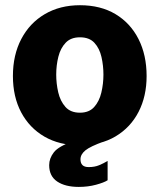

<svg xmlns="http://www.w3.org/2000/svg" viewBox="-20 -547 612 736"><path d="M286 10Q208 10 150.5 -23.2Q93 -56.5 61.2 -116.2Q29.5 -176 29.5 -255.5Q29.5 -336.5 61.8 -397.8Q94 -459 152 -493Q210 -527 286.5 -527Q365.5 -527 422.8 -492.8Q480 -458.5 511 -397.2Q542 -336 542 -255.5Q542 -178 511.2 -118.2Q480.5 -58.5 423 -24.2Q365.5 10 286 10ZM286.5 -115Q321.5 -115 341 -136.8Q360.5 -158.5 368.5 -192.2Q376.5 -226 376.5 -261Q376.5 -295.5 369 -328.5Q361.5 -361.5 342 -382.8Q322.5 -404 286.5 -404Q251.5 -404 231.8 -383.2Q212 -362.5 203.8 -329.8Q195.5 -297 195.5 -261Q195.5 -227 203.2 -193.2Q211 -159.5 230.8 -137.2Q250.5 -115 286.5 -115ZM168.5 86Q168.5 60 186.5 36.8Q204.5 13.5 262.5 -6.5L379.5 -5Q326 14 307.2 29.5Q288.5 45 288.5 63.5Q288.5 78.5 296.2 86Q304 93.5 320 93.5Q342.5 93.5 359.5 86.5Q376.5 79.5 392.5 70V144Q378.5 153 348 161.2Q317.5 169.5 282 169.5Q230 169.5 199.2 148.8Q168.5 128 168.5 86Z"/></svg>

Font: Public Sans ExtraBold
Style: Regular
Weight: 800
Designer: The Public Sans Project Authors: Dan O. Williams and USWDS (Libre Franklin designed by Pablo Impallari and Rodrigo Fuenz
Version: Version 1.007